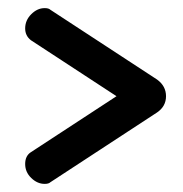

<svg xmlns="http://www.w3.org/2000/svg" viewBox="-20 -514 450 473"><path d="M367 -237 104 -65Q100 -61 90 -61Q72 -61 57 -75.5Q42 -90 42 -110Q42 -130 56 -139L267 -277L56 -415Q42 -426 42 -444Q42 -464 57 -479Q72 -494 90 -494Q100 -494 104 -490L367 -318Q389 -302 389 -277Q389 -252 367 -237Z"/></svg>

Font: AkaAcidDosis
Style: SemiBold
Weight: 600
Designer: Edgar Tolentino, Pablo Impallari, Igino Marini, Cyberella
Foundry: Edgar Tolentino, Pablo Impallari, Igino Marini, Cyberella
Version: Version 1.007